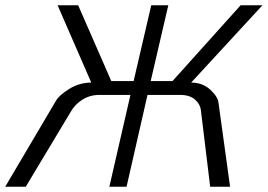

<svg xmlns="http://www.w3.org/2000/svg" viewBox="-33 -710 1018 730"><path d="M-13.2 0 178.2 -324.2Q190.9 -347.7 230 -371.8Q269 -396 314 -396L186 -689.9H264.2L390.1 -401.9H475.1L542 -689.9H606.9L540 -401.9H623L881.8 -689.9H964.8L693.8 -396Q737.3 -396 766.6 -368.9Q795.9 -341.8 797.9 -317.9L841.8 0H766.1L731 -289.1Q728.5 -314 708.3 -331.5Q688 -349.1 652.8 -349.1H527.8L448.2 0H382.8L462.9 -349.1H344.2Q308.6 -349.1 279.5 -330.6Q250.5 -312 234.9 -283.2L64.9 0Z"/></svg>

Font: HK Grotesk Light Italic
Style: Regular
Weight: 300
Italic angle: -13°
Designer: Alfredo Marco Pradil and Stefan Peev
Foundry: Hanken Design Co.
Version: Version 1.000;PS 001.000;hotconv 1.0.88;makeotf.lib2.5.64775